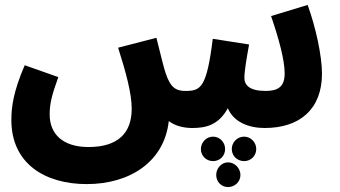

<svg xmlns="http://www.w3.org/2000/svg" viewBox="-20 -513 1374 777"><path d="M758 5C812 5 864 -6 902 -75C926 -18 988 5 1051 5C1193 5 1283 -71 1283 -215C1283 -285 1259 -399 1225 -493L1077 -448C1109 -355 1132 -269 1132 -216C1132 -161 1104 -145 1055 -145C989 -145 969 -169 969 -198C969 -227 979 -283 988 -333L841 -356C817 -161 793 -146 735 -145C693 -144 670 -157 650 -218C643 -239 632 -283 613 -360L458 -320C489 -222 513 -136 513 -73C513 24 459 82 338 82C236 82 181 31 181 -50C181 -94 190 -129 216 -201L80 -249C33 -140 26 -78 26 -27C26 149 162 232 331 232C505 232 645 142 663 -23C692 -1 729 5 758 5ZM842 139C870 139 891 118 891 90C891 63 870 40 842 40C815 40 793 63 793 90C793 118 815 139 842 139ZM968 139C995 139 1017 118 1017 90C1017 63 995 40 968 40C940 40 918 63 918 90C918 118 940 139 968 139ZM903 244C930 244 953 223 953 195C953 168 930 144 903 144C876 144 855 168 855 195C855 223 876 244 903 244Z"/></svg>

Font: Noto Sans Arabic UI SemiCondensed Extra
Style: Regular
Weight: 800
Width: 4
Designer: Nadine Chahine - Monotype Design Team
Foundry: Monotype Imaging Inc.
Version: Version 1.900